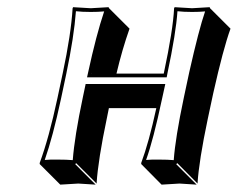

<svg xmlns="http://www.w3.org/2000/svg" viewBox="-20 -452 659 532"><path d="M570.8 -193.4 555.7 -122.6Q531.2 -6.3 527.3 56.6L471.2 0L468.3 2.9L524.9 59.6Q522.9 59.6 477.5 56.6Q477.5 56.6 427.7 59.6L371.6 2.9L371.1 0Q392.6 -57.6 413.1 -152.3H281.7L275.9 -123.5Q252 -10.3 247.6 56.6L190.9 0L188.5 2.9L245.1 59.6Q243.2 59.6 196.8 56.6Q196.8 56.6 147 59.6L90.3 2.9L89.8 0Q115.7 -69.8 139.2 -180.2L153.8 -249Q176.8 -356.9 181.2 -429.2L182.6 -432.1Q184.6 -432.1 231.4 -429.2Q231.4 -429.2 280.8 -432.1L282.2 -429.2L338.9 -372.6Q318.4 -314.5 302.7 -248H433.6L434.1 -250Q459.5 -369.1 462.4 -429.2L463.9 -432.1Q465.8 -432.1 512.2 -429.2Q512.2 -429.2 561 -432.1L562 -429.2L618.7 -372.6Q598.6 -317.4 570.8 -193.4ZM234.9 -248 233.9 -249V-248ZM504.4 -252Q531.2 -371.1 548.3 -420.4Q532.2 -418.9 512.2 -418.9Q488.3 -418.9 471.7 -420.9Q467.8 -361.3 443.8 -248L441.9 -237.8H221.2L224.1 -251Q246.6 -355 268.6 -420.4Q252 -418.9 231.4 -418.9Q207 -418.9 190.4 -420.9Q185.1 -350.1 163.6 -247.1L148.9 -177.7Q126.5 -73.2 104 -8.8Q120.6 -10.3 140.1 -9.8Q164.6 -9.8 181.6 -8.3Q186.5 -73.2 209.5 -182.1L217.3 -219.2H438L428.7 -176.8Q404.8 -64.5 384.8 -8.8Q401.4 -10.3 420.9 -9.8Q444.8 -9.8 461.4 -8.3Q465.8 -69.8 489.3 -181.2Z"/></svg>

Font: Linux Biolinum Shadow O
Style: Italic
Weight: 400
Italic angle: -12°
Designer: Philipp H. Poll
Foundry: Philipp H. Poll
Version: Version 0.6.2